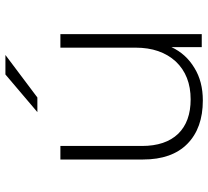

<svg xmlns="http://www.w3.org/2000/svg" viewBox="-50 -715 769 709"><g transform="rotate(-90 334.5 -360.5)"><path d="M513 -522H563V0H515V-112Q490 -58 438 -27Q388 4 318 4Q216 4 158 -53Q100 -110 100 -217V-522H150V-221Q150 -134 195 -87Q240 -41 322 -41Q410 -41 462 -96Q513 -152 513 -244ZM275 -607 414 -725H486L329 -607Z"/></g></svg>

Font: Montserrat Light Alt1
Style: Light
Weight: 500
Designer: Differentunic
Foundry: Julieta Ulanovsky
Version: 0.1